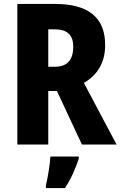

<svg xmlns="http://www.w3.org/2000/svg" viewBox="-20 -734 612 975"><path d="M260 -714H68V0H225V-272H269L396 0H572L406 -313C476 -354 514 -417 514 -505C514 -644 430 -714 260 -714ZM258 -585C322 -585 352 -556 352 -497C352 -427 319 -395 258 -395H225V-585ZM380 72V61H236C234 101 222 171 213 208V221H310C341 174 363 123 380 72Z"/></svg>

Font: Noto Sans Lao Looped Condensed ExtraBold
Style: Regular
Weight: 800
Width: 3
Designer: Mark Frömberg, Ben Mitchell
Foundry: The Fontpad Ltd
Version: Version 1.002